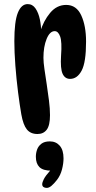

<svg xmlns="http://www.w3.org/2000/svg" viewBox="-20 -652 467 937"><path d="M50 -451Q50 -547 67 -589.5Q84 -632 115 -632Q139 -632 153.5 -610.5Q168 -589 174.5 -557.5Q181 -526 181 -494L176 -496Q192 -550 224.5 -589Q257 -628 303 -628Q353 -628 376.5 -577Q400 -526 400 -449Q400 -348 378.5 -307.5Q357 -267 322 -267Q297 -267 285.5 -292Q274 -317 278 -381Q283 -448 273.5 -474Q264 -500 247 -500Q223 -500 207.5 -462Q192 -424 192 -370Q192 -348 197 -314Q202 -280 208 -240.5Q214 -201 219 -161.5Q224 -122 224 -90Q224 -40 208 -19Q192 2 163 2Q129 2 111 -20.5Q93 -43 84 -94Q76 -140 68 -203Q60 -266 55 -332Q50 -398 50 -451ZM232 181Q190 181 172.5 163.5Q155 146 155 113Q155 95 161 78Q167 61 182 49.5Q197 38 223 38Q253 38 271.5 59Q290 80 290 121Q290 146 282.5 175Q275 204 258 226Q243 245 231 255Q219 265 208 265Q198 265 192 260.5Q186 256 186 247Q186 238 194 222Q202 206 227 178Z"/></svg>

Font: DynaPuff Condensed
Style: Regular
Weight: 400
Width: 3
Designer: Toshi Omagari, Jennifer Daniel
Foundry: Google Fonts
Version: Version 2.000